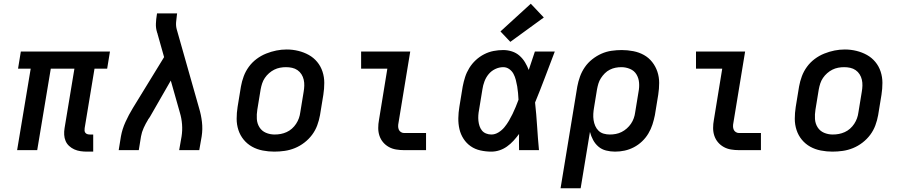

<svg xmlns="http://www.w3.org/2000/svg" viewBox="-20 -807 4840 1032"><path d="M447 8Q430 8 412.5 5.5Q395 3 379.5 -4Q364 -11 351.5 -22.5Q339 -34 332.5 -49.5Q326 -65 325 -82.5Q324 -100 327 -118L380 -438H253L180 0H72L145 -438H77L92 -530H571L556 -438H488L435 -118Q434 -111 434.5 -104.5Q435 -98 439 -93Q443 -88 449.5 -86Q456 -84 463 -84H481V8Z M618 0 630 -74Q637 -113 654.5 -151.5Q672 -190 694 -226L862 -500L827 -624Q827 -626 826 -628.5Q825 -631 824 -633Q824 -633 824 -633Q824 -633 824 -633V-634Q817 -656 818 -680Q819 -704 823 -728L824 -735H932L931 -728Q928 -708 926.5 -687.5Q925 -667 930 -649L1050 -226Q1061 -190 1065.5 -151.5Q1070 -113 1064 -74L1051 0H943L956 -74Q961 -106 958.5 -138.5Q956 -171 947 -201L898 -374L786 -179Q783 -175 781 -171.5Q779 -168 776 -165V-164Q763 -143 752.5 -120Q742 -97 738 -74L726 0Z M1454 8Q1423 8 1392 2Q1361 -4 1335 -18.5Q1309 -33 1290 -56Q1271 -79 1261.5 -108Q1252 -137 1252 -168.5Q1252 -200 1257 -232L1275 -342Q1280 -370 1290 -397Q1300 -424 1317.5 -448Q1335 -472 1359 -490Q1383 -508 1410.5 -519Q1438 -530 1465.5 -535.5Q1493 -541 1521 -541Q1553 -541 1583.5 -533.5Q1614 -526 1640 -511.5Q1666 -497 1685 -474Q1704 -451 1713.5 -422Q1723 -393 1723 -361.5Q1723 -330 1718 -298L1700 -188Q1695 -160 1685 -133Q1675 -106 1657.5 -82.5Q1640 -59 1616 -40.5Q1592 -22 1565 -11Q1538 0 1510 4Q1482 8 1454 8ZM1456 -84Q1473 -84 1489 -87Q1505 -90 1520.5 -97Q1536 -104 1549 -115.5Q1562 -127 1571.5 -141.5Q1581 -156 1586.5 -171.5Q1592 -187 1594 -203L1612 -313Q1615 -330 1615.5 -346.5Q1616 -363 1612.5 -378.5Q1609 -394 1600.5 -407.5Q1592 -421 1579 -430Q1566 -439 1550 -442.5Q1534 -446 1517 -446Q1501 -446 1485 -443Q1469 -440 1454 -432.5Q1439 -425 1426 -413.5Q1413 -402 1403.5 -388Q1394 -374 1389 -358.5Q1384 -343 1381 -327L1363 -217Q1359 -192 1360.5 -167.5Q1362 -143 1374.5 -123Q1387 -103 1409 -93.5Q1431 -84 1456 -84Z M2152 0Q2130 0 2109 -3.5Q2088 -7 2070 -17Q2052 -27 2039 -42.5Q2026 -58 2019.5 -77.5Q2013 -97 2013 -119Q2013 -141 2017 -162L2062 -438H1921V-530H2185L2122 -147Q2120 -138 2120 -128.5Q2120 -119 2123.5 -110.5Q2127 -102 2135 -97Q2143 -92 2152 -92H2270V0Z M2621 8Q2591 8 2562 1.5Q2533 -5 2510 -21Q2487 -37 2471.5 -61Q2456 -85 2449.5 -113Q2443 -141 2443.5 -171.5Q2444 -202 2449 -232L2467 -342Q2472 -368 2480 -393Q2488 -418 2502.5 -441.5Q2517 -465 2537.5 -484Q2558 -503 2582.5 -515.5Q2607 -528 2633 -533Q2659 -538 2685 -538Q2709 -538 2732 -530.5Q2755 -523 2772.5 -507.5Q2790 -492 2802 -472Q2814 -452 2822 -431Q2830 -456 2838.5 -480.5Q2847 -505 2855 -530H2962Q2936 -462 2910 -393Q2884 -324 2856 -256Q2863 -192 2867 -128Q2871 -64 2877 0H2770Q2770 -22 2769.5 -43.5Q2769 -65 2770 -87Q2756 -68 2740 -50.5Q2724 -33 2705 -19.5Q2686 -6 2664.5 1Q2643 8 2621 8ZM2621 -84Q2641 -84 2659.5 -95.5Q2678 -107 2691.5 -123.5Q2705 -140 2715.5 -158Q2726 -176 2735 -194.5Q2744 -213 2752 -232.5Q2760 -252 2767 -271Q2766 -289 2764.5 -307Q2763 -325 2760 -342.5Q2757 -360 2752.5 -377.5Q2748 -395 2740 -410Q2732 -425 2717.5 -435.5Q2703 -446 2685 -446Q2663 -446 2642 -436Q2621 -426 2606.5 -408.5Q2592 -391 2584 -369.5Q2576 -348 2573 -327L2555 -217Q2552 -202 2551 -187Q2550 -172 2551.5 -157.5Q2553 -143 2557.5 -129.5Q2562 -116 2570.5 -105.5Q2579 -95 2592.5 -89.5Q2606 -84 2621 -84ZM2723 -582 2670 -638 2833 -787 2903 -713Z M2993 205 3083 -342Q3088 -369 3097.5 -395.5Q3107 -422 3123.5 -446Q3140 -470 3163.5 -488.5Q3187 -507 3213 -518.5Q3239 -530 3267 -534Q3295 -538 3322 -538Q3353 -538 3384 -532Q3415 -526 3441 -511.5Q3467 -497 3485.5 -473.5Q3504 -450 3513.5 -421.5Q3523 -393 3523 -361.5Q3523 -330 3518 -298L3500 -188Q3495 -163 3487 -138Q3479 -113 3465 -89.5Q3451 -66 3431 -47Q3411 -28 3387 -15.5Q3363 -3 3337.5 2.5Q3312 8 3286 8Q3261 8 3237.5 2Q3214 -4 3196.5 -19Q3179 -34 3168 -54.5Q3157 -75 3151 -98L3101 205ZM3258 -84Q3274 -84 3290 -87Q3306 -90 3321 -97.5Q3336 -105 3349 -116.5Q3362 -128 3371.5 -142Q3381 -156 3386.5 -171.5Q3392 -187 3394 -203L3412 -313Q3417 -338 3415 -362.5Q3413 -387 3401 -407Q3389 -427 3366.5 -436.5Q3344 -446 3320 -446Q3304 -446 3288.5 -443Q3273 -440 3258 -432.5Q3243 -425 3231 -413Q3219 -401 3210 -387Q3201 -373 3196.5 -358Q3192 -343 3189 -327L3173 -229Q3170 -212 3169 -195Q3168 -178 3170.5 -161.5Q3173 -145 3179.5 -130Q3186 -115 3197.5 -104Q3209 -93 3225 -88.5Q3241 -84 3258 -84Z M3952 0Q3930 0 3909 -3.5Q3888 -7 3870 -17Q3852 -27 3839 -42.5Q3826 -58 3819.5 -77.5Q3813 -97 3813 -119Q3813 -141 3817 -162L3862 -438H3721V-530H3985L3922 -147Q3920 -138 3920 -128.5Q3920 -119 3923.5 -110.5Q3927 -102 3935 -97Q3943 -92 3952 -92H4070V0Z M4454 8Q4423 8 4392 2Q4361 -4 4335 -18.5Q4309 -33 4290 -56Q4271 -79 4261.5 -108Q4252 -137 4252 -168.5Q4252 -200 4257 -232L4275 -342Q4280 -370 4290 -397Q4300 -424 4317.5 -448Q4335 -472 4359 -490Q4383 -508 4410.5 -519Q4438 -530 4465.5 -535.5Q4493 -541 4521 -541Q4553 -541 4583.5 -533.5Q4614 -526 4640 -511.5Q4666 -497 4685 -474Q4704 -451 4713.5 -422Q4723 -393 4723 -361.5Q4723 -330 4718 -298L4700 -188Q4695 -160 4685 -133Q4675 -106 4657.5 -82.5Q4640 -59 4616 -40.5Q4592 -22 4565 -11Q4538 0 4510 4Q4482 8 4454 8ZM4456 -84Q4473 -84 4489 -87Q4505 -90 4520.5 -97Q4536 -104 4549 -115.5Q4562 -127 4571.5 -141.5Q4581 -156 4586.5 -171.5Q4592 -187 4594 -203L4612 -313Q4615 -330 4615.5 -346.5Q4616 -363 4612.5 -378.5Q4609 -394 4600.5 -407.5Q4592 -421 4579 -430Q4566 -439 4550 -442.5Q4534 -446 4517 -446Q4501 -446 4485 -443Q4469 -440 4454 -432.5Q4439 -425 4426 -413.5Q4413 -402 4403.5 -388Q4394 -374 4389 -358.5Q4384 -343 4381 -327L4363 -217Q4359 -192 4360.5 -167.5Q4362 -143 4374.5 -123Q4387 -103 4409 -93.5Q4431 -84 4456 -84Z"/></svg>

Font: Iosevka Curly SmBdEx
Style: Italic
Weight: 600
Width: 7
Italic angle: -9°
Monospace: yes
Designer: Belleve Invis
Foundry: Belleve Invis
Version: Version 11.1.0; ttfautohint (v1.8.3)